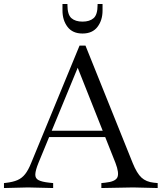

<svg xmlns="http://www.w3.org/2000/svg" viewBox="-35 -945 815 968"><path d="M-15 3V-22L-6 -23Q30 -27 53 -37Q76 -47 92 -67.5Q108 -88 122 -123L366 -715H396L634 -123Q655 -71 678.5 -49.5Q702 -28 740 -24L760 -22V3L636 0L476 3V-22L496 -24Q546 -29 556.5 -50.5Q567 -72 547 -124L345 -633H369L159 -124Q144 -87 143 -66.5Q142 -46 159 -37Q176 -28 213 -24L233 -22V3L106 0ZM208 -254 221 -286H489L501 -254ZM381 -776Q331 -776 305.5 -809.5Q280 -843 280 -892V-925H305V-920Q305 -871 325 -853.5Q345 -836 381 -836Q417 -836 437 -853.5Q457 -871 457 -920V-925H482V-892Q482 -843 456.5 -809.5Q431 -776 381 -776Z"/></svg>

Font: Baskervville
Style: Regular
Weight: 400
Designer: Alexis Faudot, Rémi Forte, Morgane Pierson, Rafael Ribas, Tanguy Vanlaeys, Rosalie Wagner, Thomas Huot-Marchand
Foundry: ANRT
Version: Version 1.100